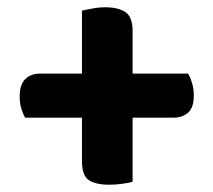

<svg xmlns="http://www.w3.org/2000/svg" viewBox="-20 -553 586 527"><path d="M344 -351H496Q502 -342 507 -325.5Q512 -309 512 -291Q512 -258 496.5 -244Q481 -230 456 -230H344V-54Q334 -51 315.5 -48.5Q297 -46 280 -46Q243 -46 224 -58.5Q205 -71 205 -111V-230H49Q43 -240 38.5 -255Q34 -270 34 -288Q34 -321 49.5 -336Q65 -351 90 -351H205V-524Q215 -526 233 -529.5Q251 -533 269 -533Q304 -533 324 -520Q344 -507 344 -467Z"/></svg>

Font: Baloo Bhai 2
Style: Bold
Weight: 700
Designer: Supriya Tembe, Noopur Datye and Ek Type
Foundry: Ek Type
Version: Version 1.640;PS 1.000;hotconv 16.6.51;makeotf.lib2.5.65220;